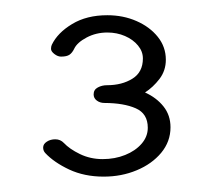

<svg xmlns="http://www.w3.org/2000/svg" viewBox="-20 -720 269 251"><path d="M166.8 -643.6Q166.8 -652.8 160.4 -660.5Q154 -668.3 143.4 -672.9Q132.8 -677.5 120.3 -677.5Q105.6 -677.5 93.3 -671Q81 -664.5 77.1 -656.5Q74.5 -651 70.9 -648.5Q67.3 -646 59.8 -646Q55.5 -646 51.1 -649.4Q46.7 -652.8 46.7 -656.1Q46.7 -659.2 47.7 -661.4Q55.3 -677.2 74.3 -688.6Q93.3 -700.1 120.3 -700.1Q141.1 -700.1 158.4 -692.5Q175.8 -684.9 186.3 -671.8Q196.8 -658.7 196.8 -641.9Q196.8 -627.7 188.5 -616.8Q180.1 -605.9 169.6 -599.1Q184.5 -592.4 193.7 -580.9Q202.9 -569.4 202.9 -553.6Q202.9 -534.9 190.7 -520.2Q178.5 -505.6 158.7 -497.4Q138.9 -489.1 115.5 -489.1Q90.3 -489.1 70.4 -498.4Q50.5 -507.8 39.2 -519.9Q36.4 -522.9 36.4 -527.1Q36.4 -531.7 41.2 -534.8Q45.9 -537.9 52.3 -537.9Q59 -537.9 63.6 -533Q70.9 -525.2 84.5 -518.6Q98.1 -512 114.3 -512Q130.2 -512 143.6 -517.4Q156.9 -522.7 165.1 -532.1Q173.2 -541.4 173.2 -553Q173.2 -571.5 157.5 -578.4Q141.9 -585.3 116.5 -585.4Q110.8 -585.4 106.6 -588.5Q102.4 -591.6 102.4 -596.6Q102.4 -602.8 107.9 -605.7Q113.3 -608.6 119.9 -608.6Q139.5 -608.6 153.2 -617.2Q166.8 -625.7 166.8 -643.6Z"/></svg>

Font: Manjari
Style: Regular
Weight: 400
Designer: Santhosh Thottingal <santhosh.thottingal@gmail.com>
Foundry: SMC
Version: Version 2.000